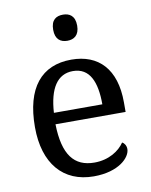

<svg xmlns="http://www.w3.org/2000/svg" viewBox="-86 -824 707 898"><g transform="rotate(-10 267.5 -375.0)"><path d="M275 -636C306 -636 332 -652 332 -698C332 -745 306 -760 275 -760C243 -760 218 -745 218 -698C218 -652 243 -636 275 -636ZM287 10C406 10 463 -49 463 -89C463 -106 453 -119 444 -123C420 -87 370 -53 301 -53C205 -53 155 -115 152 -261H485V-307C485 -465 406 -546 277 -546C135 -546 55 -451 55 -264C55 -91 142 10 287 10ZM384 -315H154C161 -430 201 -492 275 -492C355 -492 384 -421 384 -315Z"/></g></svg>

Font: Noto Fangsong KSS Rotated
Style: Regular
Weight: 400
Designer: LIU Zhao, ZHANG Congyu, Kushim JIANG
Foundry: Guyu Beijing Co. Ltd.
Version: Version 1.000;November 16, 2022;FontCreator 11.5.0.2427 64-b